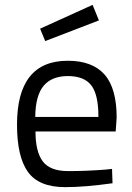

<svg xmlns="http://www.w3.org/2000/svg" viewBox="-20 -760 545 790"><path d="M412 -62 441 -65 443 -6Q329 10 248 10Q140 10 95 -52.5Q50 -115 50 -247Q50 -510 259 -510Q360 -510 410 -453.5Q460 -397 460 -276L456 -219H126Q126 -136 156 -96Q186 -56 260.5 -56Q335 -56 412 -62ZM385 -279Q385 -371 355.5 -409Q326 -447 259.5 -447Q193 -447 159.5 -407Q126 -367 125 -279ZM145 -642 361 -740 387 -676 166 -591Z"/></svg>

Font: TitilliumWeb-Regular
Style: Regular
Weight: 400
Version: Version 1.001;PS 57.000;hotconv 1.0.70;makeotf.lib2.5.55311